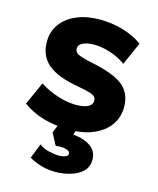

<svg xmlns="http://www.w3.org/2000/svg" viewBox="-113 -609 749 913"><g transform="rotate(15 261.0 -152.5)"><path d="M259.5 14Q188.5 14 129.8 -3.5Q71 -21 28.5 -53L79.5 -165.5Q121 -139 168.5 -123.8Q216 -108.5 258.5 -108.5Q297.5 -108.5 318 -119.2Q338.5 -130 338.5 -150.5Q338.5 -168.5 319.8 -177Q301 -185.5 246.5 -195.5Q143.5 -213 95.8 -253.2Q48 -293.5 48 -363.5Q48 -413.5 75.5 -451Q103 -488.5 151.8 -509.2Q200.5 -530 264 -530Q326 -530 381.2 -513.5Q436.5 -497 476 -467.5L426.5 -355Q406 -370.5 379.2 -382.5Q352.5 -394.5 324 -401Q295.5 -407.5 268.5 -407.5Q235 -407.5 214.2 -397.2Q193.5 -387 193.5 -369Q193.5 -350.5 211.5 -341.5Q229.5 -332.5 283.5 -321Q392.5 -299 438 -261.8Q483.5 -224.5 483.5 -157.5Q483.5 -105.5 455.2 -67Q427 -28.5 376.8 -7.2Q326.5 14 259.5 14ZM248 225Q208.5 225 174.8 214.8Q141 204.5 116.5 189.5L146 116.5Q163 131.5 191.8 138.5Q220.5 145.5 242 145.5Q262.5 145.5 275 140.2Q287.5 135 287.5 124.5Q287.5 111 265.2 105.8Q243 100.5 217 105L186 47L213.5 -20H300.5L284 31Q338.5 36.5 370.8 59.5Q403 82.5 403 124Q403 159.5 379.5 181.8Q356 204 320.2 214.5Q284.5 225 248 225Z"/></g></svg>

Font: Geologica Cursive
Style: Bold
Weight: 700
Designer: Sindre Bremnes, Frode Helland
Foundry: Monokrom Skriftforlag AS
Version: Version 1.010;gftools[0.9.28]